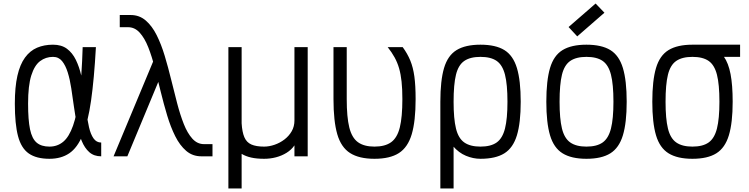

<svg xmlns="http://www.w3.org/2000/svg" viewBox="-20 -885 4240 1087"><path d="M553 -78V0Q512 0 485.5 -23.5Q459 -47 442.5 -87.5Q426 -128 416 -178Q406 -228 398.5 -281.5Q391 -335 383.5 -385Q376 -435 363.5 -475Q351 -515 331.5 -539Q312 -563 280 -563Q239 -563 207 -539Q175 -515 157 -457.5Q139 -400 139 -298Q139 -206 150 -153Q161 -100 187.5 -77.5Q214 -55 260 -55Q305 -55 338 -82.5Q371 -110 393.5 -173.5Q416 -237 429.5 -346Q443 -455 448 -618H523Q513 -437 495.5 -315Q478 -193 448 -120.5Q418 -48 372 -17Q326 14 260 14Q186 14 143 -16Q100 -46 82 -114.5Q64 -183 64 -298Q64 -392 78.5 -456Q93 -520 121.5 -559Q150 -598 190 -615Q230 -632 280 -632Q328 -632 359 -609Q390 -586 409.5 -546Q429 -506 440 -457Q451 -408 457 -355Q463 -302 469 -253Q475 -204 484 -164.5Q493 -125 509.5 -101.5Q526 -78 553 -78Z M1120 0Q1070 0 1034 -31Q998 -62 972 -114Q946 -166 926.5 -231Q907 -296 890 -365.5Q873 -435 856.5 -500Q840 -565 819.5 -617Q799 -669 771 -700Q743 -731 705 -731H658V-800H720Q769 -800 805 -769Q841 -738 867 -686Q893 -634 912.5 -569Q932 -504 949 -434.5Q966 -365 983 -300Q1000 -235 1020.5 -183Q1041 -131 1069 -100Q1097 -69 1135 -69H1183V0ZM623 0 870 -592 901 -481 701 0Z M1273 182V-618H1348V-187Q1351 -137 1363.5 -108Q1376 -79 1403 -67Q1430 -55 1475 -55Q1504 -55 1534.5 -65.5Q1565 -76 1590.5 -95.5Q1616 -115 1631.5 -142Q1647 -169 1647 -203V-618H1722V0H1647V-62Q1630 -37 1602.5 -20Q1575 -3 1542.5 5.5Q1510 14 1475 14Q1433 14 1402 7Q1371 0 1348 -14V182Z M2100 14Q2013 14 1962 -18.5Q1911 -51 1889.5 -125Q1868 -199 1868 -324V-618H1943V-324Q1943 -222 1957.5 -163.5Q1972 -105 2006.5 -80Q2041 -55 2100 -55Q2160 -55 2194.5 -80Q2229 -105 2243.5 -163.5Q2258 -222 2258 -324Q2258 -381 2253.5 -423Q2249 -465 2239.5 -498Q2230 -531 2214 -560Q2198 -589 2175 -618H2260Q2287 -581 2303 -542Q2319 -503 2326 -451.5Q2333 -400 2333 -324Q2333 -199 2311 -125Q2289 -51 2238.5 -18.5Q2188 14 2100 14Z M2700 14Q2659 14 2618 -3Q2577 -20 2544.5 -58Q2512 -96 2492.5 -158Q2473 -220 2473 -309Q2473 -429 2494 -500Q2515 -571 2565 -601.5Q2615 -632 2700 -632Q2786 -632 2835.5 -601.5Q2885 -571 2906.5 -500Q2928 -429 2928 -309Q2928 -190 2906.5 -119Q2885 -48 2835.5 -17Q2786 14 2700 14ZM2473 182V-309H2548V182ZM2700 -55Q2759 -55 2792 -78.5Q2825 -102 2839 -157.5Q2853 -213 2853 -309Q2853 -407 2839 -462Q2825 -517 2792 -540Q2759 -563 2700 -563Q2642 -563 2608.5 -540Q2575 -517 2561.5 -462Q2548 -407 2548 -309Q2548 -213 2561.5 -157.5Q2575 -102 2608.5 -78.5Q2642 -55 2700 -55Z M3300 14Q3215 14 3165 -17Q3115 -48 3094 -119Q3073 -190 3073 -309Q3073 -429 3094 -500Q3115 -571 3165 -601.5Q3215 -632 3300 -632Q3386 -632 3435.5 -601.5Q3485 -571 3506.5 -500Q3528 -429 3528 -309Q3528 -190 3506.5 -119Q3485 -48 3435.5 -17Q3386 14 3300 14ZM3300 -55Q3359 -55 3392 -78.5Q3425 -102 3439 -157.5Q3453 -213 3453 -309Q3453 -407 3439 -462Q3425 -517 3392 -540Q3359 -563 3300 -563Q3242 -563 3208.5 -540Q3175 -517 3161.5 -462Q3148 -407 3148 -309Q3148 -213 3161.5 -157.5Q3175 -102 3208.5 -78.5Q3242 -55 3300 -55ZM3248 -679 3199 -732 3352 -865 3402 -813Z M3900 14Q3815 14 3765 -17Q3715 -48 3694 -119Q3673 -190 3673 -309Q3673 -429 3694 -500Q3715 -571 3765 -601.5Q3815 -632 3900 -632Q3965 -632 4008.5 -616.5Q4052 -601 4078 -564.5Q4104 -528 4116 -465.5Q4128 -403 4128 -309Q4128 -190 4106.5 -119Q4085 -48 4035.5 -17Q3986 14 3900 14ZM3900 -55Q3959 -55 3992 -78.5Q4025 -102 4039 -157.5Q4053 -213 4053 -309Q4053 -407 4039 -462Q4025 -517 3992 -540Q3959 -563 3900 -563Q3842 -563 3808.5 -540Q3775 -517 3761.5 -462Q3748 -407 3748 -309Q3748 -213 3761.5 -157.5Q3775 -102 3808.5 -78.5Q3842 -55 3900 -55ZM3900 -563V-632H4170V-563Z"/></svg>

Font: Victor Mono
Style: Regular
Weight: 400
Monospace: yes
Designer: Rune Bjørnerås
Version: Version 1.561;gftools[0.9.30]